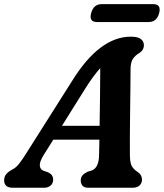

<svg xmlns="http://www.w3.org/2000/svg" viewBox="-44 -886 774 906"><path d="M162 -154.5Q143 -123.5 143.8 -105.8Q144.5 -88 159.5 -81L184 -72.5Q196.5 -66 201.8 -57.5Q207 -49 207 -40Q207 -21 195 -10.5Q183 0 163 0H17Q-24.5 0 -24.5 -35Q-24.5 -50.5 -16.2 -62.2Q-8 -74 15.5 -87Q31 -94 47.5 -115.2Q64 -136.5 80.5 -163.5L295.5 -503Q361.5 -609.5 430.8 -661.2Q500 -713 573 -713Q607 -713 621 -701.5Q635 -690 635 -673Q635 -649.5 613 -635.5Q594 -624.5 583 -608Q572 -591.5 572 -558.5Q572 -516.5 571.2 -459.5Q570.5 -402.5 569.8 -343.2Q569 -284 568.8 -233.2Q568.5 -182.5 569 -152.5Q569.5 -120.5 576.8 -104.5Q584 -88.5 607.5 -73Q626 -60 626 -38Q626 -21.5 614.5 -10.8Q603 0 582 0H373Q353 0 345 -10Q337 -20 337 -34Q337 -49 345.5 -58.8Q354 -68.5 370 -76L389 -81.5Q422.5 -94.5 423.5 -154Q424 -186.5 425 -227H207.5ZM355.5 -463.5 248.5 -292.5H426Q427 -358 428 -430.2Q429 -502.5 429 -564.5Q414 -548 395.8 -523.5Q377.5 -499 355.5 -463.5ZM386 -824Q397.5 -866.5 436 -866.5H679.5Q718 -866.5 707 -824Q696 -782 657 -782H413.5Q375 -782 386 -824Z"/></svg>

Font: Fraunces 9pt S100 SemiBold
Style: Italic
Weight: 600
Italic angle: -16°
Version: Version 1.000; ttfautohint (v1.8.3)